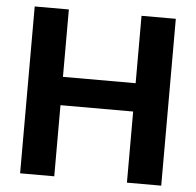

<svg xmlns="http://www.w3.org/2000/svg" viewBox="-52 -781 851 834"><g transform="rotate(5 373.5 -364.0)"><path d="M65.9 -727.5H214.8V-433.6H531.7V-727.5H681.2V0H531.7V-310.1H214.8V0H65.9Z"/></g></svg>

Font: Inter RS Variable
Style: Regular
Weight: 400
Designer: Rasmus Andersson (customised by Maria Ramos and Noel Pretorius)
Foundry: rsms
Version: Version 3.001;Glyphs 3.2.3 (3260)